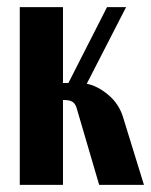

<svg xmlns="http://www.w3.org/2000/svg" viewBox="-20 -516 422 536"><path d="M256.8 0 193.8 -214.8Q189.9 -227.5 181.6 -232.2Q173.3 -236.8 159.2 -236.8H155.8V0H35.2V-496.1H155.8V-284.2H170.9L278.8 -496.1H332L222.2 -282.2Q252 -276.4 281.7 -251.7Q311.5 -227.1 323.2 -189.9L381.8 0Z"/></svg>

Font: Moniqa Black Paragraph
Style: Regular
Weight: 900
Designer: Rajesh Rajput
Foundry: Rajesh Rajput
Version: Version 1.000